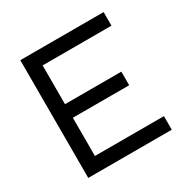

<svg xmlns="http://www.w3.org/2000/svg" viewBox="-150 -784 900 918"><g transform="rotate(-30 300.5 -325.0)"><path d="M160 -286V-75H541V0H80V-650H540V-575H160V-361H471V-286Z"/></g></svg>

Font: Syne
Style: Regular
Weight: 400
Designer: Lucas Descroix
Foundry: Bonjour Monde
Version: Version 2.200